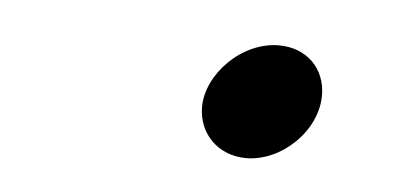

<svg xmlns="http://www.w3.org/2000/svg" viewBox="-26 -329 358 175"><g transform="rotate(5 153.5 -241.5)"><path d="M159 -232C159 -208 177 -189 203 -189C235 -189 267 -219 267 -252C267 -276 250 -294 224 -294C190 -294 159 -262 159 -232Z"/></g></svg>

Font: CMU Serif
Style: Italic
Weight: 500
Italic angle: -14.04°
Version: Version 0.7.0